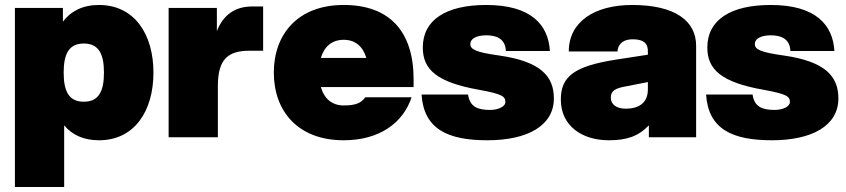

<svg xmlns="http://www.w3.org/2000/svg" viewBox="-20 -552 3402 772"><path d="M40 -520V200H238V-48C270 -10 315 12 378 12C521 12 597 -106 597 -260C597 -414 521 -532 378 -532C312 -532 265 -507 233 -465V-520ZM236 -260C236 -335 257 -377 317 -377C377 -377 398 -335 398 -260C398 -185 377 -143 317 -143C257 -143 236 -185 236 -260Z M658 0H856V-206C856 -312 895 -348 983 -348H1038V-526H994C926 -526 878 -493 852 -427V-520H658Z M1362 12C1506 12 1601 -58 1635 -161H1449C1432 -138 1411 -128 1362 -128C1316 -128 1284 -154 1270 -202H1643V-233C1643 -425 1547 -532 1362 -532C1177 -532 1081 -414 1081 -260C1081 -106 1177 12 1362 12ZM1270 -319C1284 -366 1316 -392 1362 -392C1408 -392 1439 -366 1453 -319Z M1940 12C2100 12 2207 -46 2207 -156C2207 -245 2155 -305 1986 -329C1892 -342 1871 -354 1871 -375C1871 -396 1895 -410 1935 -410C1969 -410 2012 -401 2014 -347H2191C2185 -451 2117 -532 1935 -532C1775 -532 1680 -473 1680 -361C1680 -272 1737 -221 1906 -191C2000 -174 2012 -164 2012 -142C2012 -122 1981 -110 1951 -110C1903 -110 1869 -121 1862 -172H1675C1684 -33 1780 12 1940 12Z M2589 0H2779V-368C2779 -469 2693 -532 2522 -532C2371 -532 2267 -465 2267 -345H2463C2463 -364 2476 -394 2524 -394C2582 -394 2585 -364 2585 -344V-332L2455 -312C2290 -286 2235 -245 2235 -152C2235 -45 2321 12 2428 12C2498 12 2546 -3 2589 -48ZM2436 -159C2436 -187 2453 -197 2498 -205L2585 -222V-193C2585 -136 2546 -115 2496 -115C2459 -115 2436 -132 2436 -159Z M3084 12C3244 12 3351 -46 3351 -156C3351 -245 3299 -305 3130 -329C3036 -342 3015 -354 3015 -375C3015 -396 3039 -410 3079 -410C3113 -410 3156 -401 3158 -347H3335C3329 -451 3261 -532 3079 -532C2919 -532 2824 -473 2824 -361C2824 -272 2881 -221 3050 -191C3144 -174 3156 -164 3156 -142C3156 -122 3125 -110 3095 -110C3047 -110 3013 -121 3006 -172H2819C2828 -33 2924 12 3084 12Z"/></svg>

Font: Aspekta 950
Style: Regular
Weight: 950
Designer: Ivo Dolenc
Version: Version 2.000